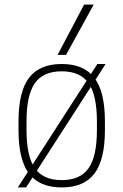

<svg xmlns="http://www.w3.org/2000/svg" viewBox="-20 -810 540 840"><path d="M58 10 406 -530H442L94 10ZM250 10Q153 10 107 -50.5Q61 -111 61 -240V-280Q61 -409 107 -469.5Q153 -530 250 -530Q347 -530 393 -469.5Q439 -409 439 -280V-240Q439 -111 393 -50.5Q347 10 250 10ZM250 -22Q331 -22 367.5 -74Q404 -126 404 -241V-279Q404 -394 367.5 -446Q331 -498 250 -498Q169 -498 132.5 -446Q96 -394 96 -279V-241Q96 -126 132.5 -74Q169 -22 250 -22ZM269 -570H232L348 -790H390Z"/></svg>

Font: M PLUS 1 Code ExtraLight
Style: Regular
Weight: 250
Designer: Coji Morishita
Foundry: UNDERFOREST DESIGN
Version: Version 1.002